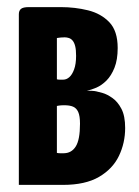

<svg xmlns="http://www.w3.org/2000/svg" viewBox="-20 -520 392 540"><path d="M33 0V-480Q33 -490 39 -495Q45 -500 61 -500H151Q191 -500 227.5 -491Q264 -482 287.5 -457.5Q311 -433 311 -385Q311 -352 302 -329.5Q293 -307 279.5 -293.5Q266 -280 251 -273.5Q236 -267 224 -265Q232 -265 239.5 -264.5Q247 -264 251 -263Q256 -262 268.5 -258.5Q281 -255 296 -244.5Q311 -234 321.5 -214Q332 -194 332 -160Q332 -118 314.5 -81.5Q297 -45 258.5 -22.5Q220 0 157 0ZM159 -89Q181 -89 193 -108Q205 -127 205 -172Q205 -194 200 -205Q195 -216 185.5 -220Q176 -224 161 -224Q151 -224 145.5 -223Q140 -222 140 -222V-90Q144 -89 149 -89Q154 -89 159 -89ZM140 -297Q143 -296 147.5 -296Q152 -296 158 -296Q167 -296 175 -303Q183 -310 188.5 -325Q194 -340 194 -363Q194 -380 191.5 -390Q189 -400 184.5 -405.5Q180 -411 174 -413Q168 -415 162 -415Q156 -415 151 -414.5Q146 -414 143 -413.5Q140 -413 140 -413Z"/></svg>

Font: Yanone Kaffeesatz
Style: Bold
Weight: 700
Designer: Yanone (Cyrillic: Daniel Pouzeot, Huerta Tipografica, and Cyreal)
Foundry: Yanone
Version: Version 2.003